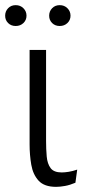

<svg xmlns="http://www.w3.org/2000/svg" viewBox="-42 -714 352 746"><path d="M251 -4Q230 5 210.5 8.5Q191 12 176 12Q130 12 108 -12Q86 -36 79.5 -74Q73 -112 73 -153V-520H137V-167Q137 -134 139.5 -106Q142 -78 154.5 -61Q167 -44 198 -44Q209 -44 225 -46.5Q241 -49 258 -55ZM19 -613Q1 -613 -10.5 -624.5Q-22 -636 -22 -653Q-22 -670 -10.5 -682Q1 -694 19 -694Q37 -694 49 -682Q61 -670 61 -653Q61 -636 49 -624.5Q37 -613 19 -613ZM190 -613Q172 -613 160.5 -624.5Q149 -636 149 -653Q149 -670 160.5 -682Q172 -694 190 -694Q208 -694 220 -682Q232 -670 232 -653Q232 -636 220 -624.5Q208 -613 190 -613Z"/></svg>

Font: Murecho Light
Style: Regular
Weight: 300
Designer: Neil Summerour
Foundry: Positype
Version: Version 1.010; ttfautohint (v1.8.3)